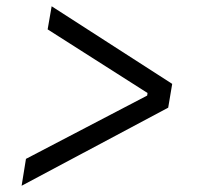

<svg xmlns="http://www.w3.org/2000/svg" viewBox="-20 -613 640 613"><path d="M49 -19.9 517 -269.2 529.8 -345.2 144.9 -593 132.1 -519.2 451 -316.1 449.9 -307.9 62.9 -105.8Z"/></svg>

Font: Margiela Mono Italic Italic
Style: Regular
Weight: 400
Designer: Mike Abbink, Paul van der Laan, Pieter van Rosmalen
Foundry: Bold Monday
Version: Version 2.003 2021